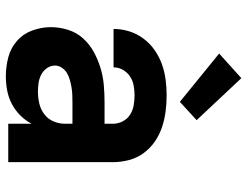

<svg xmlns="http://www.w3.org/2000/svg" viewBox="-112 -704 825 640"><g transform="rotate(90 300.0 -384.5)"><path d="M235 8Q203 8 172 0Q141 -8 117 -29Q93 -50 82 -80.5Q71 -111 71 -142Q71 -171 80 -199.5Q89 -228 108.5 -249.5Q128 -271 153.5 -285Q179 -299 207 -307.5Q235 -316 264 -318.5Q293 -321 322 -321H393V-349Q393 -366 385 -381.5Q377 -397 363 -406Q349 -415 332 -418Q315 -421 298 -421Q282 -421 265.5 -418Q249 -415 235.5 -406Q222 -397 213.5 -382.5Q205 -368 205 -351H77Q77 -378 85 -403.5Q93 -429 109 -450.5Q125 -472 147 -487.5Q169 -503 194 -512Q219 -521 245.5 -524.5Q272 -528 298 -528Q325 -528 352 -524.5Q379 -521 404.5 -512.5Q430 -504 452.5 -488.5Q475 -473 491 -451Q507 -429 514 -402.5Q521 -376 521 -349V0H393V-78Q382 -57 365 -40Q348 -23 327 -12Q306 -1 282.5 3.5Q259 8 235 8ZM286 -99Q306 -99 325.5 -103.5Q345 -108 361 -120Q377 -132 385 -150.5Q393 -169 393 -189V-214H322Q310 -214 297 -213.5Q284 -213 272 -211Q260 -209 247.5 -205.5Q235 -202 224.5 -196Q214 -190 206.5 -179Q199 -168 199 -156Q199 -141 208 -128.5Q217 -116 230 -109.5Q243 -103 257.5 -101Q272 -99 286 -99ZM320 -572 159 -703 241 -777 381 -628Z"/></g></svg>

Font: Iosevka Custom XBdEx
Style: Regular
Weight: 800
Width: 7
Monospace: yes
Designer: Belleve Invis
Foundry: Belleve Invis
Version: Version 11.2.4; ttfautohint (v1.8.4)